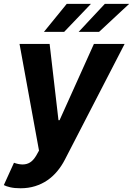

<svg xmlns="http://www.w3.org/2000/svg" viewBox="-40 -776 731 1008"><path d="M480.1 -608.7H372.9L510.3 -755.7H638.1ZM296.9 -608.7H190.7L310.4 -755.7H437.5ZM67.8 212.4Q35.9 212.4 13.8 207.2Q-8.2 202.1 -19.9 195.7L33.4 78.5Q57.9 87.4 78.8 87.4Q100.5 87.4 117.5 76.9Q134.6 66.4 149.5 41.9L164.8 14.6L62.5 -545.5H220.5L267 -144.9H272.7L453.1 -545.5H614.3L300.4 62.5Q283.4 95.5 260.5 123Q237.6 150.6 208.6 170.5Q179.7 190.3 144.5 201.3Q109.4 212.4 67.8 212.4Z"/></svg>

Font: Linik Sans
Style: Bold Italic
Weight: 700
Italic angle: 9°
Designer: Fonts by Rasmus Andersson / Changes by Cristiano Sobral with parts from Marc Monis
Foundry: rsms
Version: Version 3.020; ttfautohint (v1.6)